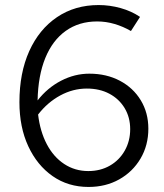

<svg xmlns="http://www.w3.org/2000/svg" viewBox="-20 -731 652 761"><path d="M331 10Q250 10 188.5 -33Q127 -76 92 -151.5Q57 -227 57 -326Q57 -442 96 -528.5Q135 -615 206 -663Q277 -711 371 -711Q415 -711 458 -699Q501 -687 535 -664L499 -608Q468 -626 434 -636Q400 -646 365 -646Q293 -646 240.5 -608.5Q188 -571 159.5 -501Q131 -431 129 -333Q168 -383 222 -411Q276 -439 334 -439Q402 -439 455 -411Q508 -383 538 -333.5Q568 -284 568 -221Q568 -155 537 -102.5Q506 -50 452.5 -20Q399 10 331 10ZM324 -380Q269 -380 218.5 -352.5Q168 -325 131 -277Q139 -210 165.5 -159.5Q192 -109 234.5 -81Q277 -53 330 -53Q378 -53 415.5 -74.5Q453 -96 474.5 -134Q496 -172 496 -219Q496 -266 474 -302.5Q452 -339 413.5 -359.5Q375 -380 324 -380Z"/></svg>

Font: Red Hat Display VF
Style: Regular
Weight: 300
Designer: Pentagram, MCKL
Foundry: Pentagram, MCKL
Version: Version 1.023